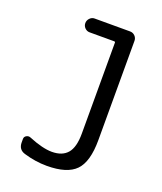

<svg xmlns="http://www.w3.org/2000/svg" viewBox="-137 -819 774 918"><g transform="rotate(20 250.0 -360.0)"><path d="M93.8 -7.8Q59.6 -17.6 59.6 -54.7V-72.3Q59.6 -84 70.3 -89.8Q81.1 -95.7 91.8 -90.8Q163.1 -61.5 210 -61.5Q262.7 -61.5 289.1 -92.3Q315.4 -123 315.4 -192.4V-655.3Q315.4 -660.2 309.6 -660.2H184.6Q170.9 -660.2 160.6 -670.4Q150.4 -680.7 150.4 -694.8Q150.4 -709 160.6 -719.7Q170.9 -730.5 184.6 -730.5H365.2Q379.9 -730.5 390.1 -720.2Q400.4 -710 400.4 -695.3V-190.4Q400.4 -80.1 356.9 -35.2Q313.5 9.8 210 9.8Q152.3 9.8 93.8 -7.8Z"/></g></svg>

Font: Rounded-L Mgen+ 2m regular
Style: Regular
Weight: 400
Designer: [Source Han Sans]
Ryoko NISHIZUKA  (kana & ideographs); Paul D. Hunt (Latin, Greek & Cyrillic); Wenlong ZHANG  (bopomofo
Version: Version 1.059.20150602